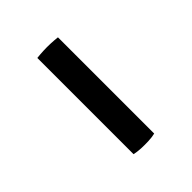

<svg xmlns="http://www.w3.org/2000/svg" viewBox="12 -462 395 395"><g transform="rotate(45 209.0 -265.0)"><path d="M349 -235H69Q68 -244 67.5 -254.5Q67 -265 67.5 -276Q68 -287 69 -295H349Q351 -287 351.5 -276Q352 -265 351.5 -254.5Q351 -244 349 -235Z"/></g></svg>

Font: Poltawski Nowy
Style: Regular
Weight: 400
Designer: Adam Pótawski, Mateusz Machalski, Borys Kosmynka, Ania Wieluska
Foundry: Capitalics.wtf
Version: Version 1.001;gftools[0.9.25]